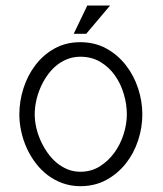

<svg xmlns="http://www.w3.org/2000/svg" viewBox="-20 -653 581 683"><path d="M290.5 -633.3H371.6L286.6 -532.7H242.2ZM486.3 -246.1Q486.3 -198.7 471.2 -153.1Q456.1 -107.4 427.5 -71.3Q398.9 -35.2 358.2 -12.9Q317.4 9.3 265.6 9.3Q232.4 9.3 203.1 -1.2Q173.8 -11.7 149.9 -29.8Q126 -47.9 107.2 -72.5Q88.4 -97.2 75.4 -125.5Q62.5 -153.8 55.7 -184.8Q48.8 -215.8 48.8 -246.1Q48.8 -293 63.5 -338.9Q78.1 -384.8 106 -421.4Q133.8 -458 174.1 -480.5Q214.4 -502.9 265.6 -502.9Q317.4 -502.9 358.2 -480.5Q398.9 -458 427.5 -421.4Q456.1 -384.8 471.2 -338.9Q486.3 -293 486.3 -246.1ZM431.2 -246.1Q431.2 -282.2 420.4 -318.6Q409.7 -355 388.9 -384.5Q368.2 -414.1 337.2 -432.6Q306.2 -451.2 265.6 -451.2Q240.2 -451.2 218 -442.1Q195.8 -433.1 178 -417.7Q160.2 -402.3 146.2 -381.8Q132.3 -361.3 122.8 -338.6Q113.3 -315.9 108.4 -292.2Q103.5 -268.6 103.5 -246.1Q103.5 -224.6 108.6 -200.9Q113.8 -177.2 123.8 -154.5Q133.8 -131.8 147.9 -111.3Q162.1 -90.8 179.9 -75.4Q197.8 -60.1 219.5 -51Q241.2 -42 265.6 -42Q304.2 -42 334.7 -61Q365.2 -80.1 386.7 -109.6Q408.2 -139.2 419.7 -175.5Q431.2 -211.9 431.2 -246.1Z"/></svg>

Font: SaysetthaMai
Style: Regular
Weight: 400
Designer: John M. Durdin
Foundry: Lao Script for Windows
Version: Version 1.101